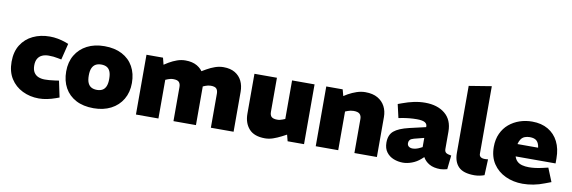

<svg xmlns="http://www.w3.org/2000/svg" viewBox="-54 -1204 4908 1648"><g transform="rotate(10 2399.5 -380.0)"><path d="M314 9Q236 9 171 -23Q106 -55 68 -115Q30 -175 30 -261Q30 -349 68 -409Q106 -469 171 -500Q236 -531 317 -531Q352 -531 387 -524.5Q422 -518 456 -506L482 -496L447 -354L416 -360Q397 -364 377.5 -366Q358 -368 336 -368Q303 -368 278.5 -357Q254 -346 240.5 -323Q227 -300 227 -264Q227 -227 241 -204Q255 -181 280 -170.5Q305 -160 337 -160Q354 -160 374.5 -161.5Q395 -163 425 -167L459 -172L489 -30L459 -19Q423 -6 386 1.5Q349 9 314 9Z M791 10Q701 10 637.5 -23.5Q574 -57 540 -118Q506 -179 506 -261Q506 -343 542 -403.5Q578 -464 642.5 -497.5Q707 -531 794 -531Q883 -531 947 -497.5Q1011 -464 1045 -403Q1079 -342 1079 -260Q1079 -179 1043 -118Q1007 -57 942 -23.5Q877 10 791 10ZM793 -150Q821 -150 840.5 -161Q860 -172 870.5 -196Q881 -220 881 -260Q881 -301 871 -325Q861 -349 841.5 -360Q822 -371 793 -371Q765 -371 745 -360Q725 -349 714 -325Q703 -301 703 -260Q703 -220 713.5 -196Q724 -172 744 -161Q764 -150 793 -150Z M1160 0V-521H1304L1319 -462L1357 -486Q1391 -506 1426.5 -518.5Q1462 -531 1499 -531Q1560 -531 1601 -507Q1642 -483 1662.5 -442Q1683 -401 1683 -348V0H1487V-297Q1487 -325 1473.5 -340Q1460 -355 1423 -355Q1411 -355 1399.5 -352.5Q1388 -350 1378 -346L1356 -337V0ZM1813 0V-297Q1813 -325 1800 -340Q1787 -355 1750 -355Q1738 -355 1726.5 -352.5Q1715 -350 1705 -346L1678 -335L1620 -447L1687 -486Q1722 -506 1758 -518.5Q1794 -531 1831 -531Q1891 -531 1931 -507Q1971 -483 1991 -442Q2011 -401 2011 -348V0Z M2285 9Q2191 9 2146 -41.5Q2101 -92 2101 -173V-521H2297V-225Q2297 -193 2312.5 -180Q2328 -167 2361 -167Q2374 -167 2385 -169.5Q2396 -172 2406 -176L2429 -185V-521H2625V0H2482L2457 -96L2493 -69L2427 -34Q2390 -15 2355 -3Q2320 9 2285 9Z M2727 0V-521H2870L2885 -465L2919 -486Q2955 -506 2992.5 -518.5Q3030 -531 3067 -531Q3132 -531 3174.5 -506.5Q3217 -482 3238.5 -441Q3260 -400 3260 -348V0H3064V-297Q3064 -324 3049 -339.5Q3034 -355 2995 -355Q2982 -355 2969.5 -352.5Q2957 -350 2946 -346L2923 -337V0Z M3488 9Q3445 9 3406.5 -6Q3368 -21 3343.5 -53.5Q3319 -86 3319 -137Q3319 -204 3359.5 -238Q3400 -272 3489 -293L3632 -326V-328Q3634 -353 3613 -366Q3592 -379 3542 -379Q3511 -379 3478.5 -376Q3446 -373 3413 -367L3384 -361L3357 -479L3393 -492Q3441 -510 3490 -520.5Q3539 -531 3588 -531Q3696 -531 3761.5 -477Q3827 -423 3827 -321V-170Q3827 -148 3839.5 -138Q3852 -128 3886 -123L3873 -2Q3858 2 3842 5Q3826 8 3815 8Q3755 8 3717.5 -13.5Q3680 -35 3661 -70L3640 -51Q3606 -21 3565 -6Q3524 9 3488 9ZM3549 -125Q3563 -125 3580 -129.5Q3597 -134 3614 -143L3632 -152V-232L3546 -210Q3520 -203 3511 -191.5Q3502 -180 3502 -165Q3502 -145 3515 -135Q3528 -125 3549 -125Z M4110 9Q4014 9 3972 -33.5Q3930 -76 3930 -154V-738L4126 -770V-181Q4126 -163 4138.5 -153.5Q4151 -144 4176 -144Q4181 -144 4188 -144.5Q4195 -145 4203 -146L4197 -7Q4179 0 4155.5 4.5Q4132 9 4110 9Z M4530 9Q4449 9 4381 -22.5Q4313 -54 4273 -114Q4233 -174 4233 -260Q4233 -326 4256.5 -377Q4280 -428 4320.5 -462Q4361 -496 4412.5 -513.5Q4464 -531 4521 -531Q4602 -531 4660 -497Q4718 -463 4749 -401.5Q4780 -340 4780 -256V-212H4432Q4440 -186 4457 -170Q4474 -154 4500 -147Q4526 -140 4560 -140Q4585 -140 4613.5 -143.5Q4642 -147 4673 -154L4725 -166L4773 -48L4720 -28Q4672 -9 4624 0Q4576 9 4530 9ZM4429 -319H4609Q4604 -358 4584.5 -377Q4565 -396 4524 -396Q4500 -396 4480.5 -388.5Q4461 -381 4448.5 -364Q4436 -347 4429 -319Z"/></g></svg>

Font: REM ExtraBold
Style: Regular
Weight: 800
Designer: Octavio Pardo
Foundry: Ashler Design
Version: Version 1.005;gftools[0.9.28]